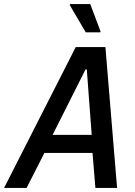

<svg xmlns="http://www.w3.org/2000/svg" viewBox="-52 -918 660 938"><path d="M-32 0 318 -688H463L520 0H414L400 -171H165L78 0ZM205 -259H396L372 -579H366ZM367 -760 289 -893 290 -898H389L439 -765L438 -760Z"/></svg>

Font: Saira SemiCondensed Medium
Style: Italic
Weight: 500
Width: 4
Italic angle: -12°
Designer: Hector Gatti with collaboration of the Omnibus-Type team
Foundry: Omnibus-Type
Version: Version 1.101